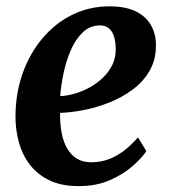

<svg xmlns="http://www.w3.org/2000/svg" viewBox="-20 -590 548 620"><path d="M452.5 -102Q439 -81 409.2 -54.5Q379.5 -28 335.5 -8.5Q291.5 11 234 11Q178 11 139 -8Q100 -27 75.8 -59Q51.5 -91 40.8 -131Q30 -171 30 -212.5Q30 -288 53 -352.8Q76 -417.5 117 -466.2Q158 -515 213.2 -542.2Q268.5 -569.5 333 -569.5Q385 -569.5 418 -553.5Q451 -537.5 467 -509.5Q483 -481.5 483.5 -447.5Q484.5 -399.5 464 -363.2Q443.5 -327 409 -301.2Q374.5 -275.5 333 -259Q291.5 -242.5 250 -234.5Q208.5 -226.5 174 -225.5Q173.5 -190.5 179 -161.2Q184.5 -132 196.8 -110.8Q209 -89.5 228.2 -77.8Q247.5 -66 273.5 -66Q308 -66 336 -77.8Q364 -89.5 386.2 -108Q408.5 -126.5 425.5 -146.5ZM303 -508Q271 -508 247.8 -486Q224.5 -464 209.2 -429.2Q194 -394.5 185.5 -355Q177 -315.5 174.5 -279.5Q196 -280.5 220.8 -287.5Q245.5 -294.5 269.2 -307.5Q293 -320.5 312.5 -339.2Q332 -358 343.5 -382.2Q355 -406.5 353.5 -436.5Q352.5 -472 339.5 -490Q326.5 -508 303 -508Z"/></svg>

Font: Merriweather 20pt
Style: Bold Italic
Weight: 700
Italic angle: -7.8°
Version: Version 2.101